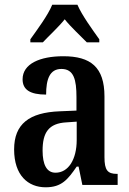

<svg xmlns="http://www.w3.org/2000/svg" viewBox="-20 -786 550 816"><path d="M109 -606H162C188 -634 229 -671 255 -704C281 -671 322 -634 349 -606H402V-619C375 -657 328 -721 309 -766H202C184 -721 136 -657 109 -619ZM174 10C242 10 268 -23 306 -78H314L330 0H480V-47H477C437 -47 424 -63 424 -118V-376C424 -501 365 -547 249 -547C150 -547 76 -515 76 -449C76 -404 109 -384 176 -384C176 -449 191 -493 241 -493C294 -493 305 -447 305 -373V-316L234 -313C104 -308 40 -259 40 -151C40 -41 99 10 174 10ZM216 -52C178 -52 161 -87 161 -146C161 -222 186 -262 263 -266L306 -269V-191C306 -109 271 -52 216 -52Z"/></svg>

Font: Noto Serif Condensed Semi
Style: Regular
Weight: 600
Width: 3
Designer: Monotype Design Team
Foundry: Monotype Imaging Inc.
Version: Version 1.002